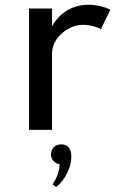

<svg xmlns="http://www.w3.org/2000/svg" viewBox="-20 -548 503 810"><path d="M102.5 0V-512H199.5V-437Q225 -481.5 264.5 -504.8Q304 -528 354 -528Q378 -528 402.8 -522.2Q427.5 -516.5 445.5 -507L405.5 -425Q390 -433.5 369.5 -438.5Q349 -443.5 331 -443.5Q297.5 -443.5 267.2 -426.2Q237 -409 218.2 -381.5Q199.5 -354 199.5 -322.5V0ZM216.5 241.5 201.5 229Q213 214.5 221.8 192Q230.5 169.5 231.5 145Q216 142.5 205.5 131Q195 119.5 195 103.5Q195 85 207 73Q219 61 238.5 61Q258.5 61 269.8 74Q281 87 281 113.5Q281 146.5 262.8 183Q244.5 219.5 216.5 241.5Z"/></svg>

Font: Spartan Thin Medium
Style: Regular
Weight: 500
Version: Version 1.004